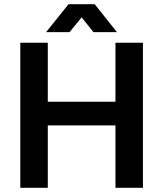

<svg xmlns="http://www.w3.org/2000/svg" viewBox="-20 -888 772 908"><path d="M76 0V-686H206V-407H526V-686H656V0H526V-295H206V0ZM198 -736 304 -868H428L533 -736H422L338 -841L394 -840L309 -736Z"/></svg>

Font: Archivo SemiBold
Style: Regular
Weight: 600
Designer: Hector Gatti
Foundry: Omnibus-Type
Version: Version 2.001